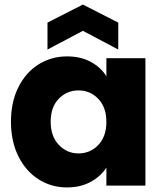

<svg xmlns="http://www.w3.org/2000/svg" viewBox="-20 -813 719 841"><path d="M28 -280Q28 -366 60.5 -431Q93 -496 149 -531Q205 -566 274 -566Q333 -566 377.5 -542Q422 -518 446 -479V-558H617V0H446V-79Q421 -40 376.5 -16Q332 8 273 8Q205 8 149 -27.5Q93 -63 60.5 -128.5Q28 -194 28 -280ZM446 -279Q446 -343 410.5 -380Q375 -417 324 -417Q273 -417 237.5 -380.5Q202 -344 202 -280Q202 -216 237.5 -178.5Q273 -141 324 -141Q375 -141 410.5 -178Q446 -215 446 -279ZM343 -678 188 -596V-714L343 -793L498 -714V-596Z"/></svg>

Font: MSTAGE
Style: Bold
Weight: 700
Designer: Ninad Kale (Devanagari), Jonny Pinhorn (Latin)
Foundry: Indian Type Foundry
Version: 4.004